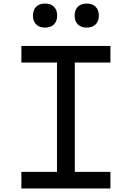

<svg xmlns="http://www.w3.org/2000/svg" viewBox="-20 -1058 740 1078"><path d="M100 0V-93H300V-707H100V-800H600V-707H400V-93H600V0ZM233 -903Q201 -903 183 -921Q165 -939 165 -970Q165 -1002 183 -1020Q201 -1038 233 -1038Q265 -1038 283 -1020Q301 -1002 301 -970Q301 -939 283 -921Q265 -903 233 -903ZM467 -903Q435 -903 417 -921Q399 -939 399 -970Q399 -1002 417 -1020Q435 -1038 467 -1038Q499 -1038 517 -1020Q535 -1002 535 -970Q535 -939 517 -921Q499 -903 467 -903Z"/></svg>

Font: Martian Mono Light
Style: Regular
Weight: 300
Monospace: yes
Designer: Roman Shamin
Foundry: Evil Martians
Version: Version 1.000; ttfautohint (v1.8.4.7-5d5b)